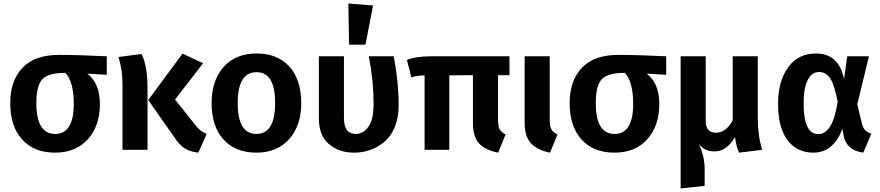

<svg xmlns="http://www.w3.org/2000/svg" viewBox="-20 -849 4987 1088"><path d="M585 -530V-425L475 -432Q546 -376 546 -260Q546 -136 478 -60Q410 16 292 16Q173 16 105.5 -58.5Q38 -133 38 -265Q38 -392 107.5 -465Q177 -538 315 -538Q421 -538 585 -530ZM398 -260Q398 -385 351 -436H348Q255 -436 220.5 -400.5Q186 -365 186 -265Q186 -90 292 -90Q398 -90 398 -260Z M1131 -491 972 -285 1092 -134Q1116 -104 1151 -90L1104 16Q1058 11 1026.5 -8.5Q995 -28 966 -74L820 -282L1014 -545ZM782 -543Q816 -477 816 -344V0H674V-376Q674 -455 651 -526Z M1687 -265Q1687 -138 1619 -61Q1551 16 1433 16Q1314 16 1246.5 -58.5Q1179 -133 1179 -265Q1179 -393 1247 -469.5Q1315 -546 1434 -546Q1553 -546 1620 -471.5Q1687 -397 1687 -265ZM1434 -440Q1327 -440 1327 -265Q1327 -90 1433 -90Q1539 -90 1539 -265Q1539 -440 1434 -440Z M1954 -829 2094 -818 2051 -596H1958ZM2211 -530Q2239 -386 2239 -250Q2239 -182 2217 -129Q2195 -76 2158.5 -45.5Q2122 -15 2078.5 0.5Q2035 16 1987 16Q1900 16 1843.5 -33Q1787 -82 1787 -176V-530H1929V-180Q1929 -90 1996 -90Q2038 -90 2067.5 -130.5Q2097 -171 2097 -261Q2097 -389 2070 -530Z M2867 -423H2802V-169Q2802 -134 2811.5 -116.5Q2821 -99 2845 -87L2803 16Q2729 2 2694.5 -36.5Q2660 -75 2660 -151V-423L2526 -422V0H2386V-422Q2344 -421 2311 -411L2286 -509Q2335 -530 2424 -530H2867Z M3095 -530V-170Q3095 -134 3104.5 -116.5Q3114 -99 3139 -87L3097 16Q3023 1 2988 -38Q2953 -77 2953 -152V-530Z M3755 -530V-425L3645 -432Q3716 -376 3716 -260Q3716 -136 3648 -60Q3580 16 3462 16Q3343 16 3275.5 -58.5Q3208 -133 3208 -265Q3208 -392 3277.5 -465Q3347 -538 3485 -538Q3591 -538 3755 -530ZM3568 -260Q3568 -385 3521 -436H3518Q3425 -436 3390.5 -400.5Q3356 -365 3356 -265Q3356 -90 3462 -90Q3568 -90 3568 -260Z M4299 0 4168 16Q4153 -15 4145 -72Q4097 9 4029 9Q3971 9 3939 -35Q3973 35 3973 109V204L3837 219V-530H3979V-164Q3979 -97 4037 -97Q4094 -97 4132 -167V-530H4274V-182Q4274 -81 4299 0Z M4604 -546Q4733 -546 4763 -401L4781 -530H4904L4838 -258L4865 -145Q4876 -102 4918 -92L4872 16Q4778 3 4761 -78L4754 -119Q4702 16 4589 16Q4496 16 4442.5 -55Q4389 -126 4389 -261Q4389 -389 4446 -467.5Q4503 -546 4604 -546ZM4621 -441Q4580 -441 4557 -395.5Q4534 -350 4534 -261Q4534 -89 4617 -89Q4654 -89 4681.5 -128.5Q4709 -168 4727 -271Q4709 -367 4685 -404Q4661 -441 4621 -441Z"/></svg>

Font: FiraGO SemiBold
Style: Regular
Weight: 600
Designer: bBox Type
Foundry: bBox Type GmbH
Version: Version 1.001;PS 001.001;hotconv 1.0.88;makeotf.lib2.5.64775